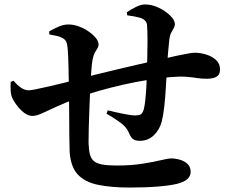

<svg xmlns="http://www.w3.org/2000/svg" viewBox="-20 -815 1040 863"><path d="M563 28Q479 28 419.5 15.5Q360 3 328.5 -32Q297 -67 293 -134Q292 -166 291.5 -209.5Q291 -253 291 -302.5Q291 -352 290 -404Q289 -459 288 -511.5Q287 -564 284 -599Q282 -620 277 -629Q272 -638 261 -644Q249 -651 233.5 -654Q218 -657 202 -660L201 -674Q220 -685 243 -695Q266 -705 287 -705Q311 -705 335 -696Q359 -687 379 -673Q399 -659 411 -644Q423 -629 423 -616Q423 -605 417.5 -597Q412 -589 406 -578Q400 -567 396 -547Q393 -530 390.5 -498Q388 -466 386 -428Q384 -382 382 -332.5Q380 -283 379 -240.5Q378 -198 378 -174Q379 -142 384 -122Q389 -102 402 -91Q415 -80 440 -75.5Q465 -71 506 -71Q569 -71 619.5 -79Q670 -87 703.5 -95Q737 -103 748 -103Q770 -103 790.5 -96.5Q811 -90 824 -77Q837 -64 837 -42Q837 -24 822.5 -10.5Q808 3 777 11Q745 19 689.5 23.5Q634 28 563 28ZM126 -294Q101 -294 75.5 -319Q50 -344 35 -375Q29 -389 28 -407.5Q27 -426 28 -447L41 -452Q57 -433 74 -421Q91 -409 110 -409Q119 -409 144.5 -414.5Q170 -420 204 -427.5Q238 -435 273 -444Q308 -453 336 -461Q368 -469 413.5 -480.5Q459 -492 508.5 -503.5Q558 -515 604.5 -526Q651 -537 684 -544Q740 -557 775 -564.5Q810 -572 828.5 -575Q847 -578 855 -578Q880 -578 906.5 -570Q933 -562 951 -545.5Q969 -529 969 -503Q969 -479 953 -470Q937 -461 909 -461Q885 -461 864 -464.5Q843 -468 814.5 -470Q786 -472 741 -468Q697 -464 643.5 -455.5Q590 -447 534.5 -434.5Q479 -422 428 -407.5Q377 -393 338 -378Q276 -355 235 -336Q194 -317 168.5 -305.5Q143 -294 126 -294ZM608 -182Q589 -182 578 -190Q567 -198 559 -219Q548 -245 519 -265.5Q490 -286 459 -304L464 -319Q501 -310 536.5 -303Q572 -296 586 -296Q603 -296 612 -300.5Q621 -305 627 -326Q631 -343 634 -374Q637 -405 638.5 -438Q640 -471 640 -492Q641 -518 642 -556.5Q643 -595 643 -634.5Q643 -674 641 -701Q640 -725 610 -735Q596 -739 582.5 -741.5Q569 -744 552 -746L550 -760Q571 -774 592.5 -784.5Q614 -795 632 -795Q663 -795 694 -780Q725 -765 745.5 -744.5Q766 -724 766 -707Q766 -697 760.5 -688Q755 -679 749 -667Q743 -655 741 -637Q738 -610 735 -574.5Q732 -539 730 -498Q728 -466 725.5 -422Q723 -378 718.5 -337Q714 -296 707 -269Q698 -233 672 -207.5Q646 -182 608 -182Z"/></svg>

Font: Noto Serif HK ExtraLight
Style: Bold
Weight: 700
Version: Version 2.002-H1;hotconv 1.1.0;makeotfexe 2.6.0